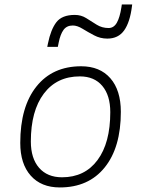

<svg xmlns="http://www.w3.org/2000/svg" viewBox="-20 -821 626 851"><path d="M245.1 9.8Q162.6 9.8 116.2 -42.5Q69.8 -94.7 69.8 -187.5Q69.8 -347.7 141.4 -437.5Q212.9 -527.3 339.8 -527.3Q422.9 -527.3 469.2 -474.1Q515.6 -420.9 515.6 -325.2Q515.6 -167.5 444.1 -78.9Q372.6 9.8 245.1 9.8ZM254.9 -35.2Q355.5 -35.2 412.1 -111.3Q468.8 -187.5 468.8 -323.7Q468.8 -398.4 433.3 -440.4Q397.9 -482.4 334 -482.4Q231.9 -482.4 174.3 -406Q116.7 -329.6 116.7 -193.8Q116.7 -119.1 153.3 -77.1Q189.9 -35.2 254.9 -35.2ZM189.5 -613.3 192.4 -627.9Q205.1 -690.4 230 -722.7Q254.9 -754.9 311.5 -754.9Q339.8 -754.9 362.5 -740.5Q385.3 -726.1 408.7 -711.4Q432.1 -696.8 461.4 -696.8Q484.4 -696.8 497.8 -720.2Q511.2 -743.7 518.1 -788.6L520 -801.3H565.9L564.9 -793.5Q556.2 -722.7 530.3 -686.3Q504.4 -649.9 455.6 -649.9Q424.3 -649.9 396.7 -664.6Q369.1 -679.2 345.7 -693.6Q322.3 -708 302.7 -708Q275.9 -708 261.7 -688.7Q247.6 -669.4 240.2 -632.8L236.3 -613.3Z"/></svg>

Font: Cascadia Mono PL ExtraLight
Style: Italic
Weight: 200
Italic angle: -10°
Monospace: yes
Designer: Aaron Bell
Foundry: Saja Typeworks
Version: Version 2404.023; ttfautohint (v1.8.4)